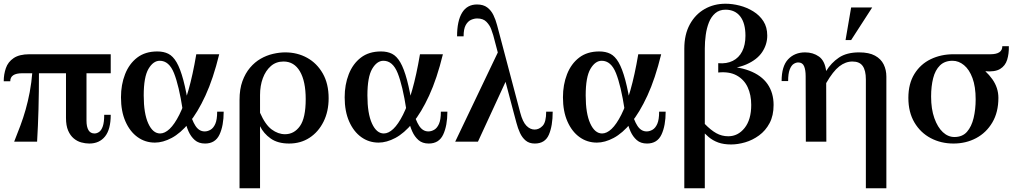

<svg xmlns="http://www.w3.org/2000/svg" viewBox="-20 -760 5432 1030"><path d="M574 -367H99Q35 -367 35 -324H0Q0 -361 11.5 -394.5Q23 -428 53.5 -448.5Q84 -469 138 -469H574ZM444 -392V-113Q444 -80 454.5 -62Q465 -44 487 -44Q500 -44 512 -52.5Q524 -61 531.5 -82.5Q539 -104 539 -144H574Q574 -66 543.5 -28Q513 10 459 10Q438 10 416 4Q394 -2 375.5 -17.5Q357 -33 345.5 -59.5Q334 -86 334 -128V-392ZM154 -377H189Q189 -265 186.5 -174Q184 -83 179 0H56Q74 -45 89.5 -86.5Q105 -128 117.5 -172Q130 -216 139.5 -266Q149 -316 154 -377Z M811 5Q759 5 718 -24.5Q677 -54 653 -108.5Q629 -163 629 -238Q629 -306 651 -362Q673 -418 716 -451Q759 -484 824 -484Q858 -484 883 -471.5Q908 -459 927.5 -425.5Q947 -392 963.5 -330.5Q980 -269 995 -171H960Q940 -301 913.5 -367.5Q887 -434 837 -434Q802 -434 776.5 -390.5Q751 -347 751 -248Q751 -151 775.5 -97.5Q800 -44 839 -44Q864 -44 890 -68.5Q916 -93 942 -144.5Q968 -196 991 -276.5Q1014 -357 1033 -469H1156Q1124 -338 1082 -247Q1040 -156 994 -100.5Q948 -45 901 -20Q854 5 811 5ZM1080 10Q1046 10 1025 -8.5Q1004 -27 991.5 -55Q979 -83 972.5 -114.5Q966 -146 960 -171H995Q1009 -115 1028.5 -85Q1048 -55 1078 -55Q1094 -55 1109.5 -64Q1125 -73 1135 -95.5Q1145 -118 1145 -161H1180Q1180 -86 1157.5 -38Q1135 10 1080 10Z M1510 -479Q1575 -479 1627.5 -450Q1680 -421 1711.5 -366Q1743 -311 1743 -233Q1743 -162 1715.5 -107Q1688 -52 1640.5 -21Q1593 10 1531 10Q1470 10 1432 -17Q1394 -44 1375 -83V-155Q1403 -91 1437.5 -65.5Q1472 -40 1509 -40Q1558 -40 1589 -83.5Q1620 -127 1620 -228Q1620 -324 1589 -377Q1558 -430 1501 -430Q1461 -430 1433 -405.5Q1405 -381 1390 -340.5Q1375 -300 1375 -250V250H1265V-224Q1265 -282 1280.5 -324.5Q1296 -367 1321.5 -397Q1347 -427 1378.5 -445Q1410 -463 1444.5 -471Q1479 -479 1510 -479Z M2011 5Q1959 5 1918 -24.5Q1877 -54 1853 -108.5Q1829 -163 1829 -238Q1829 -306 1851 -362Q1873 -418 1916 -451Q1959 -484 2024 -484Q2058 -484 2083 -471.5Q2108 -459 2127.5 -425.5Q2147 -392 2163.5 -330.5Q2180 -269 2195 -171H2160Q2140 -301 2113.5 -367.5Q2087 -434 2037 -434Q2002 -434 1976.5 -390.5Q1951 -347 1951 -248Q1951 -151 1975.5 -97.5Q2000 -44 2039 -44Q2064 -44 2090 -68.5Q2116 -93 2142 -144.5Q2168 -196 2191 -276.5Q2214 -357 2233 -469H2356Q2324 -338 2282 -247Q2240 -156 2194 -100.5Q2148 -45 2101 -20Q2054 5 2011 5ZM2280 10Q2246 10 2225 -8.5Q2204 -27 2191.5 -55Q2179 -83 2172.5 -114.5Q2166 -146 2160 -171H2195Q2209 -115 2228.5 -85Q2248 -55 2278 -55Q2294 -55 2309.5 -64Q2325 -73 2335 -95.5Q2345 -118 2345 -161H2380Q2380 -86 2357.5 -38Q2335 10 2280 10Z M2657 -492 2705 -349 2544 0H2422ZM2910 -161H2945Q2945 -85 2924.5 -37.5Q2904 10 2849 10Q2819 10 2800 -6Q2781 -22 2769.5 -47Q2758 -72 2750.5 -101Q2743 -130 2736 -155L2626 -571Q2623 -582 2615 -603.5Q2607 -625 2589.5 -643Q2572 -661 2540 -661Q2524 -661 2507 -653.5Q2490 -646 2478.5 -625.5Q2467 -605 2467 -565H2432Q2432 -648 2459 -692Q2486 -736 2539 -736Q2573 -736 2594 -720Q2615 -704 2627 -679Q2639 -654 2646.5 -625.5Q2654 -597 2661 -571L2771 -155Q2784 -106 2804 -85.5Q2824 -65 2848 -65Q2872 -65 2891 -85Q2910 -105 2910 -161Z M3182 5Q3130 5 3089 -24.5Q3048 -54 3024 -108.5Q3000 -163 3000 -238Q3000 -306 3022 -362Q3044 -418 3087 -451Q3130 -484 3195 -484Q3229 -484 3254 -471.5Q3279 -459 3298.5 -425.5Q3318 -392 3334.5 -330.5Q3351 -269 3366 -171H3331Q3311 -301 3284.5 -367.5Q3258 -434 3208 -434Q3173 -434 3147.5 -390.5Q3122 -347 3122 -248Q3122 -151 3146.5 -97.5Q3171 -44 3210 -44Q3235 -44 3261 -68.5Q3287 -93 3313 -144.5Q3339 -196 3362 -276.5Q3385 -357 3404 -469H3527Q3495 -338 3453 -247Q3411 -156 3365 -100.5Q3319 -45 3272 -20Q3225 5 3182 5ZM3451 10Q3417 10 3396 -8.5Q3375 -27 3362.5 -55Q3350 -83 3343.5 -114.5Q3337 -146 3331 -171H3366Q3380 -115 3399.5 -85Q3419 -55 3449 -55Q3465 -55 3480.5 -64Q3496 -73 3506 -95.5Q3516 -118 3516 -161H3551Q3551 -86 3528.5 -38Q3506 10 3451 10Z M3651 250V-499Q3651 -575 3680.5 -629Q3710 -683 3760 -711.5Q3810 -740 3872 -740Q3909 -740 3948 -730Q3987 -720 4021 -699Q4055 -678 4075.5 -646Q4096 -614 4096 -569Q4096 -522 4069 -481Q4042 -440 3984 -414.5Q3926 -389 3833 -389V-421Q3878 -417 3911 -433.5Q3944 -450 3961.5 -484.5Q3979 -519 3979 -568Q3979 -636 3951 -672Q3923 -708 3872 -708Q3839 -708 3817 -689Q3795 -670 3783 -639.5Q3771 -609 3766 -572.5Q3761 -536 3761 -500V250ZM3902 15Q3862 15 3833 4.5Q3804 -6 3781 -25.5Q3758 -45 3734 -72L3761 -95Q3793 -62 3822.5 -45.5Q3852 -29 3887 -29Q3939 -29 3974.5 -73.5Q4010 -118 4010 -197Q4010 -251 3991 -292Q3972 -333 3932.5 -355Q3893 -377 3833 -371V-406Q3933 -406 3999 -381Q4065 -356 4097.5 -309Q4130 -262 4130 -197Q4130 -140 4108.5 -99.5Q4087 -59 4052 -33.5Q4017 -8 3977.5 3.5Q3938 15 3902 15Z M4625 250V-334Q4625 -382 4608 -406Q4591 -430 4553 -430Q4516 -430 4482.5 -404Q4449 -378 4412 -314V-379Q4439 -423 4480.5 -451Q4522 -479 4589 -479Q4642 -479 4674 -461.5Q4706 -444 4720.5 -414.5Q4735 -385 4735 -349V250ZM4303 0 4302 -351Q4302 -385 4293.5 -405Q4285 -425 4262 -425Q4250 -425 4237.5 -417Q4225 -409 4216.5 -387Q4208 -365 4208 -325H4173Q4173 -405 4208 -442Q4243 -479 4299 -479Q4342 -479 4373.5 -456.5Q4405 -434 4412 -379L4413 0ZM4516 -545 4546 -720H4659L4546 -545Z M5095 -469H5293Q5357 -469 5357 -512H5392Q5393 -472 5383 -439.5Q5373 -407 5345 -390Q5317 -373 5263 -378L5214 -383ZM4975 -242Q4975 -175 4992.5 -126Q5010 -77 5038 -51Q5066 -25 5100 -25L5095 10Q5028 10 4973 -19Q4918 -48 4885.5 -103Q4853 -158 4853 -235Q4853 -311 4885.5 -363.5Q4918 -416 4973 -442.5Q5028 -469 5095 -469L5090 -434Q5048 -434 5022.5 -409Q4997 -384 4986 -340.5Q4975 -297 4975 -242ZM5214 -227Q5214 -295 5197 -341Q5180 -387 5151.5 -410.5Q5123 -434 5090 -434L5095 -469Q5162 -450 5216.5 -415.5Q5271 -381 5303.5 -335Q5336 -289 5336 -235Q5336 -158 5303.5 -103Q5271 -48 5216.5 -19Q5162 10 5095 10L5100 -25Q5143 -25 5167.5 -53Q5192 -81 5203 -127Q5214 -173 5214 -227Z"/></svg>

Font: Brygada 1918 SemiBold
Style: Regular
Weight: 600
Designer: Mateusz Machalski | Borys Kosmynka | Przemek Hoffer
Foundry: NIEPODLEGLA 2018
Version: Version 3.006